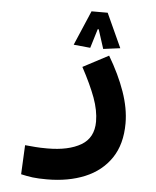

<svg xmlns="http://www.w3.org/2000/svg" viewBox="-54 -566 693 851"><g transform="rotate(5 293.0 -140.5)"><path d="M186.5 239.7Q147.5 239.7 122.8 236.6Q98.1 233.4 70.8 227.1L77.1 97.2Q105 99.6 124.5 101.3Q144 103 176.8 103Q270.5 103 325.9 70.6Q381.3 38.1 381.3 -34.2Q381.3 -83.5 360.6 -139.9Q339.8 -196.3 299.8 -270.5L413.6 -330.6Q460.4 -252 486.3 -178Q512.2 -104 512.2 -38.1Q512.2 55.2 470.5 116.9Q428.7 178.7 355.2 209.2Q281.7 239.7 186.5 239.7ZM390.6 -519.5 460 -367.7 384.8 -357.9 357.4 -442.9H353L327.1 -357.9L252.9 -365.2L318.8 -519.5Z"/></g></svg>

Font: Cascadia Mono PL
Style: Bold
Weight: 700
Monospace: yes
Designer: Aaron Bell
Foundry: Saja Typeworks
Version: Version 2404.023; ttfautohint (v1.8.4)